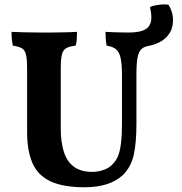

<svg xmlns="http://www.w3.org/2000/svg" viewBox="-20 -820 807 850"><path d="M584 -273Q584 -187 572 -134Q560 -81 525 -46Q495 -18 452.5 -4.5Q410 9 355 9Q259 9 203 -17.5Q147 -44 123.5 -98.5Q100 -153 100 -235V-516Q100 -558 95 -578.5Q90 -599 76.5 -606.5Q63 -614 37 -618Q34 -631 32.5 -647Q31 -663 31 -679Q51 -678 86 -677Q121 -676 157 -676Q175 -676 198 -676Q221 -676 245 -676.5Q269 -677 289 -677.5Q309 -678 321 -679Q321 -662 320 -647Q319 -632 315 -618Q288 -615 273.5 -607Q259 -599 254 -578.5Q249 -558 249 -516V-251Q249 -192 262.5 -148.5Q276 -105 307 -82Q338 -59 389 -59Q413 -59 439.5 -68Q466 -77 484 -99Q497 -114 504.5 -134.5Q512 -155 516 -189Q520 -223 520 -275V-487Q520 -536 514 -563Q508 -590 493.5 -602Q479 -614 452 -618Q449 -635 448 -650Q447 -665 447 -679Q460 -678 478 -677.5Q496 -677 515.5 -676.5Q535 -676 550 -676Q576 -676 604 -677Q632 -678 651 -679Q651 -664 650 -649.5Q649 -635 645 -618Q620 -615 607 -603.5Q594 -592 589 -565.5Q584 -539 584 -492ZM644 -618 550 -676Q602 -676 626 -691.5Q650 -707 650 -743Q650 -762 644 -789Q660 -796 683.5 -799Q707 -802 726 -799Q746 -767 746 -732Q746 -698 731.5 -674.5Q717 -651 694 -637.5Q671 -624 644 -618Z"/></svg>

Font: Vollkorn
Style: Bold
Weight: 700
Designer: Friedrich Althausen
Foundry: Friedrich Althausen
Version: Version 5.000